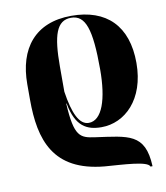

<svg xmlns="http://www.w3.org/2000/svg" viewBox="-86 -622 797 922"><g transform="rotate(-10 312.5 -160.5)"><path d="M573 229H583C576 66 494 67 334 44C265 34 236 25 227 -139H229C250 -24 304 2 375 2C488 2 593 -94 593 -273C593 -454 495 -550 324 -550C146 -550 59 -436 59 -263V-188C59 10 109 167 356 190C446 197 565 201 573 229ZM318 -29C272 -29 244 -89 228 -197V-319C228 -471 250 -541 321 -541C391 -541 416 -470 416 -273C416 -127 383 -29 318 -29Z"/></g></svg>

Font: Noto Serif Display ExtraBold
Style: Regular
Weight: 800
Designer: Monotype Design Team
Foundry: Monotype Imaging Inc.
Version: Version 2.009